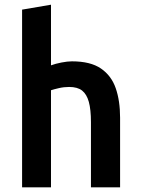

<svg xmlns="http://www.w3.org/2000/svg" viewBox="-20 -797 600 817"><path d="M74 0V-756L197 -777V-519Q216 -526 241.5 -531Q267 -536 286 -536Q365 -536 409.5 -505.5Q454 -475 472.5 -421.5Q491 -368 491 -296V0H367V-277Q367 -331 358 -363.5Q349 -396 329.5 -411.5Q310 -427 274 -427Q252 -427 230.5 -422Q209 -417 197 -413V0Z"/></svg>

Font: Ubuntu Sans Mono SemiBold
Style: Regular
Weight: 600
Monospace: yes
Designer: Dalton Maag Ltd
Foundry: Dalton Maag Ltd
Version: Version 1.006